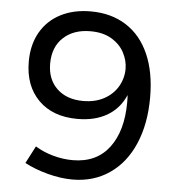

<svg xmlns="http://www.w3.org/2000/svg" viewBox="-51 -752 737 805"><g transform="rotate(5 317.0 -349.5)"><path d="M277 -76Q377 -76 430.5 -146.5Q484 -217 484 -339Q484 -358 483 -368Q458 -310 406.5 -280Q355 -250 282 -250Q178 -250 118 -310Q58 -370 58 -472Q58 -543 88 -595.5Q118 -648 172.5 -676Q227 -704 299 -704Q385 -704 448 -664Q511 -624 544.5 -548Q578 -472 578 -366Q578 -255 542 -171Q506 -87 439 -41Q372 5 283 5Q234 5 179 -9.5Q124 -24 81 -47L119 -120Q153 -99 194.5 -87.5Q236 -76 277 -76ZM148 -471Q148 -405 189 -366Q230 -327 299 -327Q350 -327 387.5 -347.5Q425 -368 445 -402.5Q465 -437 465 -477Q465 -511 447.5 -544.5Q430 -578 394 -599.5Q358 -621 305 -621Q234 -621 191 -581Q148 -541 148 -471Z"/></g></svg>

Font: Montserrat
Style: Regular
Weight: 400
Designer: Julieta Ulanovsky
Foundry: Julieta Ulanovsky
Version: Version 6.001